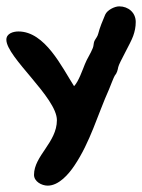

<svg xmlns="http://www.w3.org/2000/svg" viewBox="-32 -534 447 604"><path d="M26 -435C10 -435 -12 -429 -12 -409C-12 -354 147 -227 147 -156C147 -86 75 -44 75 16C75 37 99 50 118 50C153 50 184 14 202 -13C252 -87 275 -173 311 -253C313 -258 327 -294 329 -296C336 -304 338 -313 340 -323C343 -337 379 -398 387 -421C392 -435 395 -449 395 -465C395 -494 372 -514 343 -514C328 -514 305 -502 299 -488C291 -469 282 -448 277 -428C275 -419 269 -413 265 -405C262 -398 263 -390 260 -383C253 -365 242 -350 235 -332C228 -315 215 -277 201 -263C163 -322 110 -435 26 -435Z"/></svg>

Font: ChillLongCangKaiShu ExtraBold
Style: Regular
Weight: 800
Version: Version 3.500;Glyphs 3.1.1 (3135)